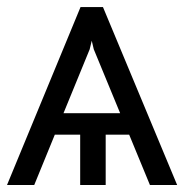

<svg xmlns="http://www.w3.org/2000/svg" viewBox="-25 -531 528 551"><path d="M157.2 -206.1H319.8L244.1 -389.6L238.3 -414.1L232.4 -389.6ZM345.7 -144.5H278.3V0H205.1V-144.5H132.3L73.2 0H-4.9L206.1 -510.7H270.5L483.4 0H405.3Z"/></svg>

Font: Pretendard Std Light
Style: Regular
Weight: 300
Designer: Base glyphs from Inter by Rasmus Andersson; Hangeul glyphs from Noto Sans CJK(Source Han Sans) by Jang Soo-young and Kan
Foundry: Kil Hyung-jin
Version: Version 1.309